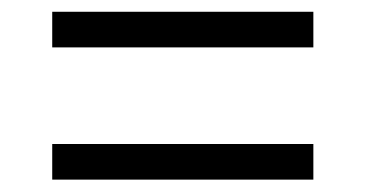

<svg xmlns="http://www.w3.org/2000/svg" viewBox="-20 -456 606 318"><path d="M66.5 -377.5V-436.5H499V-377.5ZM66.5 -158.5V-217.5H499V-158.5Z"/></svg>

Font: Commissioner Light
Style: Regular
Weight: 300
Designer: Kostas Bartsokas
Foundry: Kostas Bartsokas
Version: Version 1.000; ttfautohint (v1.8.3)